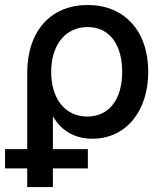

<svg xmlns="http://www.w3.org/2000/svg" viewBox="-51 -546 647 770"><path d="M58.1 129.4V204.1H161.1V129.4H301.3V52.2H161.1V-77.6H162.6C195.8 -20.5 250 10.3 319.8 10.3C452.6 10.3 543.5 -98.6 543.5 -257.8C543.5 -423.3 446.8 -525.9 300.8 -525.9C154.3 -525.9 58.1 -423.8 58.1 -252.4V52.2H-30.8V129.4ZM298.8 -78.6C211.4 -78.6 154.3 -148.4 154.3 -257.8C154.3 -366.7 211.9 -437.5 300.8 -437.5C386.7 -437.5 439 -369.1 439 -257.8C439 -147 386.2 -78.6 298.8 -78.6Z"/></svg>

Font: Inteeer Medium
Style: Regular
Weight: 500
Designer: Rasmus Andersson
Foundry: rsms
Version: Version 4.001;Glyphs 3.4 (3402)